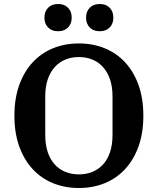

<svg xmlns="http://www.w3.org/2000/svg" viewBox="-20 -927 788 959"><path d="M374 -56Q411 -56 441.5 -68.5Q472 -81 494.5 -105.5Q517 -130 529.5 -167Q542 -204 542 -253V-445Q542 -494 529.5 -530.5Q517 -567 494.5 -592Q472 -617 441.5 -629.5Q411 -642 374 -642Q337 -642 306.5 -629.5Q276 -617 253.5 -592Q231 -567 218.5 -530.5Q206 -494 206 -445V-253Q206 -204 218.5 -167Q231 -130 253.5 -105.5Q276 -81 306.5 -68.5Q337 -56 374 -56ZM374 12Q304 12 245 -12Q186 -36 143 -82.5Q100 -129 76 -196Q52 -263 52 -349Q52 -435 76 -502Q100 -569 143 -615.5Q186 -662 245 -686Q304 -710 374 -710Q444 -710 503 -686Q562 -662 605 -615.5Q648 -569 672 -502Q696 -435 696 -349Q696 -263 672 -196Q648 -129 605 -82.5Q562 -36 503 -12Q444 12 374 12ZM270 -771Q238 -771 220 -790Q202 -809 202 -837V-841Q202 -869 220 -888Q238 -907 270 -907Q302 -907 320 -888Q338 -869 338 -841V-837Q338 -809 320 -790Q302 -771 270 -771ZM478 -771Q446 -771 428 -790Q410 -809 410 -837V-841Q410 -869 428 -888Q446 -907 478 -907Q510 -907 528 -888Q546 -869 546 -841V-837Q546 -809 528 -790Q510 -771 478 -771Z"/></svg>

Font: IBM Plex Serif SmBld
Style: Regular
Weight: 600
Designer: Mike Abbink, Paul van der Laan, Pieter van Rosmalen
Foundry: Bold Monday
Version: Version 3.001